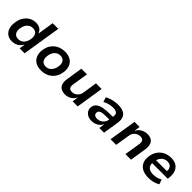

<svg xmlns="http://www.w3.org/2000/svg" viewBox="284 -1993 3290 3290"><g transform="rotate(45 1929.0 -347.5)"><path d="M246 10Q175 10 128.5 -24Q82 -58 63 -117.5Q44 -177 55 -252Q65 -330 100 -388Q135 -446 191 -478.5Q247 -511 318 -511Q378 -511 416.5 -484.5Q455 -458 471 -413H476L522 -705H658L546 0H426L441 -99H435Q415 -62 386 -37.5Q357 -13 321.5 -1.5Q286 10 246 10ZM296 -94Q340 -94 372 -114Q404 -134 424.5 -171Q445 -208 452 -257Q461 -326 433 -366.5Q405 -407 343 -407Q301 -407 268.5 -387Q236 -367 215 -330Q194 -293 187 -244Q178 -175 206.5 -134.5Q235 -94 296 -94Z M953 10Q870 10 814.5 -23Q759 -56 735 -116Q711 -176 722 -253Q730 -314 755 -361.5Q780 -409 819 -442.5Q858 -476 908 -493.5Q958 -511 1017 -511Q1100 -511 1155 -478Q1210 -445 1234 -386Q1258 -327 1248 -249Q1240 -188 1215 -140Q1190 -92 1151 -58.5Q1112 -25 1062 -7.5Q1012 10 953 10ZM961 -94Q1005 -94 1037 -114.5Q1069 -135 1090 -172Q1111 -209 1117 -257Q1127 -326 1098.5 -366.5Q1070 -407 1008 -407Q966 -407 933.5 -387Q901 -367 880 -330.5Q859 -294 853 -245Q844 -176 872 -135Q900 -94 961 -94Z M1533 10Q1473 10 1433 -14Q1393 -38 1378 -85.5Q1363 -133 1374 -203L1421 -501H1557L1511 -208Q1506 -177 1511.5 -153Q1517 -129 1536.5 -116.5Q1556 -104 1589 -104Q1625 -104 1655.5 -121Q1686 -138 1707 -167Q1728 -196 1733 -229L1775 -501H1912L1833 0H1710L1726 -103H1722Q1691 -46 1642 -18Q1593 10 1533 10Z M2176 10Q2119 10 2078.5 -12Q2038 -34 2017.5 -71.5Q1997 -109 2003 -156Q2010 -206 2046.5 -238Q2083 -270 2152.5 -285Q2222 -300 2325 -300H2403L2392 -224H2325Q2264 -224 2223 -219.5Q2182 -215 2161 -200Q2140 -185 2136 -155Q2132 -121 2155 -102.5Q2178 -84 2219 -84Q2255 -84 2287.5 -100Q2320 -116 2343 -144.5Q2366 -173 2371 -209L2387 -314Q2396 -367 2368 -391Q2340 -415 2278 -415Q2236 -415 2189 -404Q2142 -393 2090 -365L2063 -452Q2101 -472 2141 -485Q2181 -498 2223.5 -504.5Q2266 -511 2310 -511Q2386 -511 2435.5 -487Q2485 -463 2506 -414.5Q2527 -366 2516 -290L2470 0H2357L2372 -102H2370Q2352 -68 2322.5 -42.5Q2293 -17 2256.5 -3.5Q2220 10 2176 10Z M2629 0 2709 -501H2833L2816 -399H2821Q2853 -458 2905 -484.5Q2957 -511 3017 -511Q3078 -511 3115.5 -486.5Q3153 -462 3167.5 -414Q3182 -366 3171 -295L3125 0H2989L3035 -289Q3041 -324 3035 -347.5Q3029 -371 3010 -384.5Q2991 -398 2957 -398Q2919 -398 2887 -380.5Q2855 -363 2834.5 -335Q2814 -307 2808 -270L2765 0Z M3559 10Q3462 10 3401 -22.5Q3340 -55 3314 -114.5Q3288 -174 3299 -254Q3309 -330 3347 -387.5Q3385 -445 3447.5 -478Q3510 -511 3593 -511Q3669 -511 3720 -478.5Q3771 -446 3792.5 -386.5Q3814 -327 3804 -244L3801 -215H3400L3412 -297H3714L3696 -276Q3704 -322 3693.5 -354Q3683 -386 3656.5 -404Q3630 -422 3588 -422Q3547 -422 3513.5 -403Q3480 -384 3458.5 -351Q3437 -318 3430 -275L3426 -252Q3417 -199 3431 -162.5Q3445 -126 3481 -107Q3517 -88 3572 -88Q3613 -88 3656.5 -98.5Q3700 -109 3736 -132L3766 -46Q3722 -17 3666 -3.5Q3610 10 3559 10Z"/></g></svg>

Font: Nunito Sans 7pt
Style: Bold Italic
Weight: 700
Italic angle: -9°
Version: Version 3.101;gftools[0.9.27]